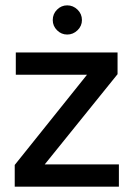

<svg xmlns="http://www.w3.org/2000/svg" viewBox="-20 -697 506 717"><path d="M35 0V-81L305 -418H39V-501H419V-420L147 -83H424V0ZM231 -568Q209 -568 193 -584Q177 -600 177 -622Q177 -645 193 -661Q209 -677 231 -677Q253 -677 269.5 -661Q286 -645 286 -622Q286 -600 269.5 -584Q253 -568 231 -568Z"/></svg>

Font: DM Sans 17pt Medium
Style: Regular
Weight: 500
Version: Version 4.004;gftools[0.9.30]